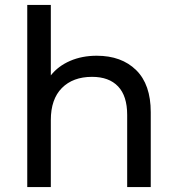

<svg xmlns="http://www.w3.org/2000/svg" viewBox="-20 -762 721 782"><path d="M534.5 -476.5C494.8 -515.5 441.3 -535 374 -535C334 -535 297.8 -528 265.5 -514C233.2 -500 207 -480.3 187 -455V-742H91V0H187V-273C187 -329.7 202 -373.2 232 -403.5C262 -433.8 303 -449 355 -449C401 -449 436.3 -436 461 -410C485.7 -384 498 -345.3 498 -294V0H594V-305C594 -380.3 574.2 -437.5 534.5 -476.5Z"/></svg>

Font: ICO Headline
Style: Regular
Weight: 500
Designer: Julieta Ulanovsky
Foundry: Julieta Ulanovsky
Version: Version 7.200